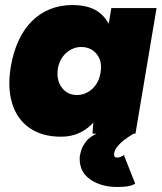

<svg xmlns="http://www.w3.org/2000/svg" viewBox="-20 -532 646 764"><path d="M348 0 355 -93 423 -500H603L519 0ZM223 12Q148 12 98 -22.5Q48 -57 28.5 -120Q9 -183 23 -267Q33 -325 54 -370.5Q75 -416 106.5 -447.5Q138 -479 179 -495.5Q220 -512 268 -512Q343 -512 382.5 -476Q422 -440 432.5 -377.5Q443 -315 429 -233Q419 -175 401.5 -129.5Q384 -84 358.5 -52.5Q333 -21 299 -4.5Q265 12 223 12ZM286 -154Q304 -154 319.5 -160.5Q335 -167 347.5 -178.5Q360 -190 368.5 -206.5Q377 -223 380 -243Q388 -288 365 -316.5Q342 -345 303 -345Q286 -345 270.5 -338.5Q255 -332 242.5 -320.5Q230 -309 221.5 -293Q213 -277 210 -257Q204 -213 226 -183.5Q248 -154 286 -154ZM445 212Q384 212 340.5 183Q297 154 297 99Q297 87 302.5 68.5Q308 50 322 31.5Q336 13 364 0H512Q496 9 477.5 22.5Q459 36 446.5 52Q434 68 434 83Q434 95 445 95Q454 95 461.5 91.5Q469 88 473 85L518 199Q502 208 483.5 210Q465 212 445 212Z"/></svg>

Font: Figtree Black
Style: Italic
Weight: 900
Italic angle: -9.5°
Foundry: Erik Kennedy
Version: Version 2.001;gftools[0.9.30]